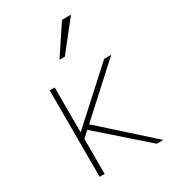

<svg xmlns="http://www.w3.org/2000/svg" viewBox="-186 -848 829 939"><g transform="rotate(-30 228.5 -378.5)"><path d="M93.8 0V-488.3H122.1V-234.4L401.4 -488.3H441.4L177.7 -248L454.1 0H417L156.2 -229.5L122.1 -197.3V0ZM210 -593.8 318.4 -756.8H369.1L240.2 -593.8Z"/></g></svg>

Font: Gothic A1 Thin
Style: Regular
Weight: 250
Designer: HanYang I&C Co.,Ltd.
Foundry: HanYang I&C Co.,Ltd.
Version: Version 2.50